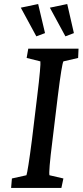

<svg xmlns="http://www.w3.org/2000/svg" viewBox="-20 -931 409 951"><path d="M35 0H284L294 -47L225 -63C222 -73 226 -127 240 -237L266 -452C280 -565 289 -618 294 -627L367 -644L369 -690H120L112 -644L180 -627C182 -618 177 -557 164 -452L138 -237C125 -135 115 -74 111 -63L39 -47ZM83 -893 160 -751 203 -767 169 -911ZM227 -893 304 -751 346 -767 313 -911Z"/></svg>

Font: TPK Tissa Web Medium
Style: Italic
Weight: 500
Italic angle: -7°
Designer: Jacques Le Bailly, Suppakit Chalermlarp | Katatrad Co.,Ltd.
Foundry: Jacques Le Bailly, Cadson Demak Co.,Ltd.
Version: Version 5.000;Glyphs 3.1.2 (3151)